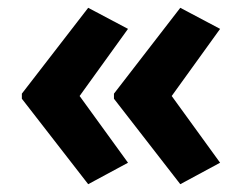

<svg xmlns="http://www.w3.org/2000/svg" viewBox="-20 -586 621 492"><path d="M36 -346 206 -566 308 -512 184 -340 308 -169 206 -114 36 -333ZM272 -346 442 -566 544 -512 420 -340 544 -169 442 -114 272 -333Z"/></svg>

Font: Noto Sans Malayalam UI SemiCondensed
Style: Bold
Weight: 700
Width: 4
Designer: Jelle Bosma - Monotype Design Team
Foundry: Monotype Imaging Inc.
Version: Version 2.104; ttfautohint (v1.8.4.7-5d5b)